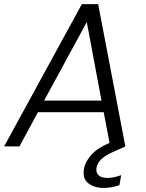

<svg xmlns="http://www.w3.org/2000/svg" viewBox="-38 -710 710 931"><path d="M358.9 -689.9H438L569.8 0L505.9 28.8Q438.5 58.6 430.2 102.1Q425.8 126.5 439.9 139.6Q454.1 152.8 481.9 152.8Q512.7 152.8 549.8 139.2L541 188Q500.5 201.2 465.8 201.2Q418.5 201.2 389.9 178.5Q361.3 155.8 369.1 108.9Q375.5 72.8 406 39.6Q436.5 6.3 493.2 -17.1L464.8 -166H146L56.2 0H-18.1ZM454.1 -222.2 382.8 -603 175.8 -222.2Z"/></svg>

Font: SVN-Poppins Light
Style: Italic
Weight: 300
Italic angle: -10°
Designer: Ninad Kale (Devanagari), Jonny Pinhorn (Latin)
Foundry: Indian Type Foundry
Version: Version 3.002 2017